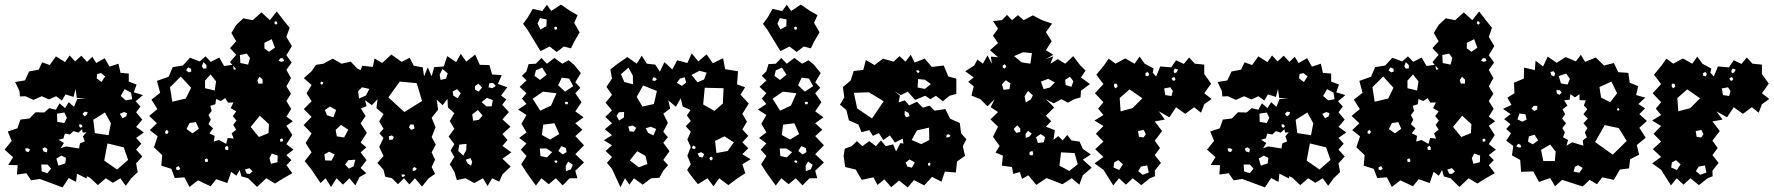

<svg xmlns="http://www.w3.org/2000/svg" viewBox="-22 -788 7742 838"><path d="M152 -7 114 -1 93 -32 52 -26 55 -67 14 -68 35 -102 -2 -135 29 -173 12 -214 54 -228 67 -266 107 -271 133 -298 171 -297 193 -316 222 -309 238 -337 262 -316 278 -342 301 -322 315 -356H352L313 -361L308 -400L299 -365L264 -376L248 -349L223 -368L192 -354L160 -368L124 -352L89 -368L65 -367L63 -391L44 -430L87 -437L105 -476L147 -484L162 -516L195 -504L222 -542L262 -517L282 -546L306 -520L333 -545L358 -518L381 -540L398 -513L435 -534L456 -497L495 -510L504 -470L540 -467V-432L574 -419L562 -385L602 -373L570 -346L591 -323L572 -298L599 -266L572 -234L606 -210L572 -186L595 -161L572 -135L599 -105L572 -75L579 -37L551 -10L527 23L503 -10L471 10L440 -10L405 20L371 -12L357 -19L356 -9L314 -30L310 6L278 -11L251 30ZM419 -469 402 -465 400 -446 421 -430 437 -455ZM550 -384 522 -399 505 -369 527 -350 555 -355ZM361 -298 348 -301 338 -291 347 -280 357 -287ZM533 -294 519 -299 501 -291 513 -272 529 -280ZM436 -297 385 -265 392 -207 452 -198 462 -250ZM270 -274 259 -297 227 -292 228 -256 259 -251ZM334 -244 324 -246V-235L331 -230L338 -236ZM323 -140 327 -162 348 -171 340 -193 355 -211 339 -209 336 -224 320 -209 299 -216 283 -201 261 -205 255 -184 234 -178 257 -164 243 -141 266 -149ZM518 -145 447 -162 433 -87 489 -48 537 -90ZM174 -145 163 -139 168 -127 183 -123 185 -138ZM100 -141 88 -140 90 -128 102 -124 109 -135ZM266 -99 246 -109 224 -96 233 -65 263 -75ZM185 -70H158L160 -40L185 -32L201 -52Z M842 -1 805 28 783 -14 741 -11 726 -51 682 -65 686 -111 650 -145 666 -193 632 -220 663 -250 629 -282 665 -312 639 -353 677 -383 663 -435 714 -453 732 -495 776 -502 807 -536 850 -520 875 -542 898 -518 935 -537 956 -500 992 -505 982 -517 1009 -549 982 -578 1009 -608 988 -644 1009 -679 1040 -708 1081 -700 1119 -734 1156 -700 1186 -738 1215 -700 1242 -667 1228 -627 1252 -587 1228 -547 1251 -515 1228 -483 1248 -447 1228 -411 1248 -379 1228 -347 1249 -313 1228 -279 1256 -259 1228 -239 1254 -199 1228 -159 1259 -135 1228 -111 1250 -89 1228 -67 1254 -32 1215 -10 1178 13 1140 -10 1100 28 1061 -10 1032 -18 1024 -46 1010 -21 987 -38 970 11 922 -6 897 25ZM1186 -694 1178 -695 1175 -687 1182 -680 1189 -686ZM1164 -617 1132 -601V-577L1152 -562L1178 -580ZM1069 -535 1055 -554 1025 -548 1027 -513 1061 -506ZM1213 -534H1202L1194 -523L1206 -518L1218 -522ZM879 -504 866 -517 859 -499 866 -488 879 -490ZM1009 -486 995 -502 998 -484ZM812 -488 799 -494 790 -481 802 -472 813 -476ZM897 -463 873 -436V-403L915 -393L921 -433ZM767 -454 720 -407 730 -344 789 -358 812 -405ZM1124 -441 1111 -453 1101 -438 1106 -423H1124ZM965 -160 972 -186 998 -183 989 -206 1009 -222 996 -243 1010 -262 994 -281 1009 -302 985 -316 997 -341 973 -340 961 -360 942 -347 921 -356 918 -333 896 -326 902 -304 888 -286 898 -266 888 -246 908 -228 892 -206 915 -195 911 -170 934 -177ZM1152 -246 1112 -283 1072 -234 1108 -190 1150 -207ZM833 -255 805 -251 792 -225 818 -206 846 -226ZM706 -222 699 -214V-206L708 -203L714 -213ZM1208 -184 1200 -180 1202 -169 1212 -171 1214 -178ZM975 -144 969 -152 960 -145 962 -134 974 -133ZM1190 -109 1164 -118 1154 -97 1161 -73 1189 -80ZM886 -90 881 -97 872 -93 873 -82 884 -81ZM758 -63 747 -58V-48L756 -45L765 -51ZM1080 -40 1067 -54 1047 -48 1055 -30 1068 -29Z M1338 -47 1308 -85 1338 -123 1312 -164 1338 -206 1303 -242 1338 -278 1304 -312 1338 -346 1316 -381 1338 -417 1304 -447 1338 -477 1357 -505 1390 -510 1430 -532 1469 -510 1509 -519 1537 -489 1552 -482 1559 -501 1605 -496 1613 -533 1646 -513 1686 -550 1731 -518 1766 -536 1784 -501 1823 -494 1829 -455 1845 -494 1862 -455 1873 -495 1915 -498 1930 -543 1969 -517 1989 -553 2013 -519 2052 -550 2072 -505 2114 -504 2126 -463 2168 -460 2151 -422 2192 -407 2165 -371 2188 -354 2170 -331 2199 -299 2171 -267 2206 -235 2171 -203 2193 -177 2171 -151 2210 -123 2171 -95 2207 -61 2171 -27 2157 5 2126 -10 2106 24 2086 -10 2048 11 2010 -10 1972 -2 1961 -39 1941 -71 1961 -103 1945 -131 1961 -159 1936 -192 1961 -226 1941 -260 1961 -294 1933 -319 1931 -357 1910 -329 1884 -353 1890 -309 1862 -274 1879 -232 1862 -190 1880 -157 1862 -123 1877 -91 1862 -59 1877 -29 1849 -10 1820 26 1789 -10 1765 17 1741 -10 1715 16 1689 -10 1659 -17 1652 -47 1625 -77 1652 -107 1633 -147 1652 -186 1634 -206 1652 -226 1633 -258 1652 -290 1621 -316 1626 -355 1601 -329 1571 -351 1578 -325 1553 -314 1574 -282 1552 -250 1579 -208 1552 -166 1577 -145 1552 -123 1578 -89 1552 -55 1577 -32 1547 -15 1529 21 1503 -10 1475 18 1447 -10 1423 28 1399 -10 1377 11ZM1932 -468 1909 -487 1897 -462 1901 -439 1925 -445ZM1797 -425 1723 -432 1673 -363 1743 -299 1820 -347ZM1389 -429 1379 -432 1376 -423 1382 -418 1387 -422ZM2130 -426 2114 -425 2110 -407 2127 -403 2142 -413ZM2066 -423 2051 -412V-397L2067 -388L2082 -406ZM1590 -400 1558 -407 1541 -390 1545 -358 1575 -371ZM1973 -399 1954 -389 1956 -371 1976 -359 1989 -381ZM2129 -351 2103 -361 2080 -342 2101 -324H2124ZM1418 -323 1396 -308 1405 -285 1433 -276 1445 -308ZM2064 -308 2039 -289 2043 -261 2068 -265 2084 -284ZM1784 -244 1769 -245 1763 -233 1772 -221 1787 -227ZM1466 -243 1443 -221 1448 -193 1480 -188 1498 -222ZM1688 -197 1675 -193 1677 -177 1692 -179 1697 -190ZM2014 -160 1983 -157 1978 -129 2000 -109 2013 -133ZM1439 -114 1414 -126 1394 -114 1397 -88 1425 -87ZM2039 -82 2031 -98 2011 -91 2019 -74 2034 -65ZM1529 -91 1499 -89 1484 -70 1501 -52 1521 -62ZM1788 -59 1779 -54 1780 -42 1791 -44 1797 -52ZM1747 -24 1739 -27 1730 -26 1733 -16 1741 -17Z M2281 -657 2261 -684 2281 -711 2303 -749 2345 -740 2365 -767 2384 -740 2426 -768 2467 -740 2499 -722 2484 -688 2508 -647 2484 -606 2470 -577 2439 -585 2408 -561 2377 -585 2337 -565ZM2364 -703 2335 -709 2324 -685 2337 -659 2363 -674ZM2409 -669 2403 -672 2396 -668 2400 -658 2409 -660ZM2276 -35 2253 -71 2276 -107 2251 -135 2276 -162 2244 -186 2276 -210 2254 -248 2276 -286 2239 -310 2276 -334 2256 -358 2276 -381 2246 -409 2276 -437 2256 -457 2276 -477 2285 -508 2317 -510 2341 -535 2365 -510 2398 -535 2432 -510 2460 -525 2484 -505 2513 -469 2489 -429 2511 -405 2489 -381 2516 -342 2489 -302 2525 -276 2489 -250 2520 -222 2489 -194 2527 -154 2489 -115 2527 -79 2489 -43 2498 -10H2464L2434 21L2404 -10L2373 16L2341 -10L2317 22ZM2344 -493 2317 -481 2311 -457 2335 -439 2364 -462ZM2462 -445 2430 -449 2414 -416 2444 -388 2480 -412ZM2407 -381 2348 -388 2303 -357 2336 -305 2383 -327ZM2458 -341 2451 -344 2443 -342 2446 -333H2455ZM2398 -250 2349 -244 2343 -199 2379 -179 2419 -203ZM2448 -142 2428 -150 2415 -129 2434 -114 2451 -124ZM2363 -140H2334L2337 -107L2365 -101L2388 -124ZM2405 -89 2397 -85 2402 -78 2408 -77 2411 -84ZM2478 -69 2458 -83 2447 -64 2448 -41 2470 -49Z M2649 -51 2627 -77 2649 -103 2621 -129 2649 -154 2614 -176 2649 -198 2618 -224 2649 -250 2620 -278 2649 -306 2621 -340 2649 -374 2625 -409 2649 -445 2642 -485 2674 -510 2716 -539 2757 -510 2779 -545 2801 -510 2838 -506 2858 -475 2878 -517 2912 -485 2934 -525 2978 -513 2997 -555 3026 -520 3062 -551 3089 -512 3134 -534 3143 -486 3199 -477 3195 -420 3230 -407 3210 -375 3246 -336 3218 -291 3238 -257 3218 -223 3244 -195 3218 -167 3244 -141 3218 -115 3254 -93 3218 -71 3231 -32 3197 -10 3157 20 3117 -10 3092 25 3066 -10 3024 16 2993 -23 2977 -46 2993 -71 2978 -108 2993 -146 2978 -179 2993 -213 2971 -237 2993 -260 2976 -284 2992 -308 2958 -323 2949 -359 2928 -322 2895 -350 2903 -314 2873 -292 2893 -252 2873 -213 2893 -189 2873 -165 2900 -128 2873 -90 2894 -67 2873 -43 2856 -12 2820 -10 2783 18 2745 -10 2725 18 2706 -10 2686 29ZM2740 -458 2721 -493 2688 -464 2703 -430 2741 -420ZM3062 -471 3031 -479 2996 -461 3022 -429 3051 -441ZM2966 -451 2946 -445 2932 -427 2954 -413 2973 -428ZM2838 -449 2828 -450 2825 -437 2837 -435 2845 -442ZM2845 -391 2785 -415 2757 -365 2782 -323 2832 -334ZM3136 -403 3054 -405 3047 -332 3096 -304 3133 -336ZM2702 -299 2679 -298 2669 -282 2680 -262 2701 -275ZM2740 -240 2720 -236 2726 -215 2745 -213 2755 -230ZM2818 -235 2796 -228 2807 -208 2830 -197 2842 -225ZM3140 -193 3099 -173 3105 -120 3154 -129 3181 -167ZM3013 -148 3004 -153 2997 -142 3008 -137 3014 -142ZM2795 -108 2759 -128 2727 -88 2766 -58 2804 -72ZM3038 -124 3023 -118 3030 -104 3044 -100 3052 -115ZM3086 -104 3077 -103 3074 -95 3081 -87 3089 -94Z M3328 -657 3308 -684 3328 -711 3350 -749 3392 -740 3412 -767 3431 -740 3473 -768 3514 -740 3546 -722 3531 -688 3555 -647 3531 -606 3517 -577 3486 -585 3455 -561 3424 -585 3384 -565ZM3411 -703 3382 -709 3371 -685 3384 -659 3410 -674ZM3456 -669 3450 -672 3443 -668 3447 -658 3456 -660ZM3323 -35 3300 -71 3323 -107 3298 -135 3323 -162 3291 -186 3323 -210 3301 -248 3323 -286 3286 -310 3323 -334 3303 -358 3323 -381 3293 -409 3323 -437 3303 -457 3323 -477 3332 -508 3364 -510 3388 -535 3412 -510 3445 -535 3479 -510 3507 -525 3531 -505 3560 -469 3536 -429 3558 -405 3536 -381 3563 -342 3536 -302 3572 -276 3536 -250 3567 -222 3536 -194 3574 -154 3536 -115 3574 -79 3536 -43 3545 -10H3511L3481 21L3451 -10L3420 16L3388 -10L3364 22ZM3391 -493 3364 -481 3358 -457 3382 -439 3411 -462ZM3509 -445 3477 -449 3461 -416 3491 -388 3527 -412ZM3454 -381 3395 -388 3350 -357 3383 -305 3430 -327ZM3505 -341 3498 -344 3490 -342 3493 -333H3502ZM3445 -250 3396 -244 3390 -199 3426 -179 3466 -203ZM3495 -142 3475 -150 3462 -129 3481 -114 3498 -124ZM3410 -140H3381L3384 -107L3412 -101L3435 -124ZM3452 -89 3444 -85 3449 -78 3455 -77 3458 -84ZM3525 -69 3505 -83 3494 -64 3495 -41 3517 -49Z M3902 0 3868 29 3838 -5 3808 19 3790 -14 3739 -3 3713 -48 3667 -59 3660 -107 3665 -139 3695 -150 3718 -172 3742 -150 3772 -172 3801 -150 3823 -175 3844 -150 3876 -158 3889 -127 3908 -164 3921 -161 3918 -183 3884 -166 3862 -197 3833 -177 3814 -207 3788 -195 3772 -220 3738 -211 3725 -244 3683 -263 3672 -308 3644 -331 3663 -363 3657 -408 3691 -437 3704 -478 3746 -483 3757 -526 3795 -504 3832 -532 3878 -519 3904 -543 3930 -519 3953 -549 3970 -515 4014 -532 4045 -496 4097 -502 4117 -454 4152 -445V-409V-378L4122 -370L4093 -346L4063 -370L4039 -355L4016 -370L3972 -352L3940 -388L3910 -373L3882 -390L3906 -371L3900 -341L3927 -350L3946 -328L3980 -344L4006 -318L4035 -327L4057 -305L4104 -312L4125 -270L4167 -251L4173 -206L4196 -180L4180 -150L4190 -108L4155 -83L4150 -35L4102 -39L4087 5L4046 -16L4012 21L3967 -2L3940 30ZM3986 -482 3976 -479 3982 -471 3988 -470 3992 -476ZM4015 -440 3985 -443 3983 -406 4015 -400 4041 -421ZM3835 -346 3771 -385 3705 -383 3719 -315 3784 -271ZM3943 -296 3927 -304 3926 -287 3933 -276 3948 -281ZM4033 -231 3980 -219 3957 -177 3999 -159 4034 -177ZM4127 -195 4119 -202 4110 -200 4108 -188 4119 -189ZM3948 -92 3931 -79 3938 -61 3958 -56 3971 -79ZM4039 -73 4035 -79 4029 -75 4028 -67 4037 -64Z M4546 -11 4501 19 4466 -23 4439 -7 4429 -37 4400 -29 4395 -59 4351 -65 4355 -109 4323 -122 4341 -151 4312 -191 4334 -235 4301 -267 4334 -299 4302 -320 4319 -355 4288 -324 4257 -355 4218 -371 4228 -411 4204 -431 4228 -450 4191 -477 4230 -502 4244 -528 4268 -510 4288 -546 4307 -510 4303 -541 4334 -538 4299 -569 4334 -600 4312 -632 4334 -663 4312 -696 4351 -700 4373 -723 4395 -700 4421 -722 4446 -700 4486 -721 4526 -700 4570 -685 4543 -648 4568 -608 4543 -569 4575 -549 4543 -530 4575 -542 4563 -510 4595 -530 4627 -510 4662 -543 4691 -505 4716 -480 4696 -450 4735 -421 4696 -392 4694 -363 4667 -355 4639 -340 4611 -355 4577 -337 4543 -355 4579 -319 4543 -283 4566 -259 4543 -235 4582 -220 4576 -178 4597 -194 4616 -175 4636 -199 4655 -175 4690 -170 4704 -138 4739 -114 4704 -91 4743 -56 4704 -23 4689 18 4656 -10 4615 16ZM4482 -556 4443 -560 4404 -543 4437 -516 4475 -510ZM4370 -498 4363 -508 4355 -502 4354 -494 4363 -488ZM4663 -433 4648 -453 4627 -440 4629 -417 4654 -409ZM4553 -444 4521 -432 4533 -399 4560 -406 4582 -428ZM4388 -424 4368 -438 4351 -420 4358 -396 4384 -399ZM4486 -372 4465 -391 4450 -368 4455 -341 4477 -354ZM4431 -227 4418 -241 4402 -225 4414 -208 4431 -212ZM4481 -205 4465 -217 4454 -204 4455 -186 4471 -192ZM4539 -190 4520 -203 4500 -189 4508 -164 4534 -167ZM4488 -119 4484 -129 4472 -125 4471 -112 4484 -109ZM4668 -120 4609 -123 4602 -65 4645 -42 4682 -71Z M4794 -47 4755 -75 4794 -103 4758 -137 4794 -170 4761 -204 4794 -238 4755 -262 4794 -286 4771 -314 4794 -342 4757 -381 4794 -421 4763 -462 4796 -502 4817 -532 4847 -510 4889 -533 4930 -510 4952 -541 4974 -510 5013 -489 5009 -471 5024 -454 5042 -498 5090 -494 5111 -525 5145 -509 5168 -537 5193 -510 5234 -506V-465L5264 -423L5234 -381L5266 -356L5234 -333L5220 -296L5190 -320L5151 -291L5111 -320L5082 -276L5036 -302L5062 -266L5018 -258L5050 -216L5018 -174L5041 -142L5018 -111L5045 -77L5018 -43L5019 -19L4997 -10L4959 20L4922 -10L4892 18L4862 -10L4837 21ZM5120 -484 5106 -489 5100 -478 5104 -468 5113 -472ZM4994 -465 4987 -474 4977 -469 4978 -457 4989 -455ZM5109 -442 5103 -452 5092 -447 5095 -438 5103 -435ZM4853 -422 4841 -423 4840 -412 4846 -402 4856 -410ZM5097 -391 5086 -407 5059 -402 5064 -373 5091 -369ZM4908 -398 4865 -360 4869 -302 4921 -316 4964 -359ZM4979 -202 4970 -221 4945 -216 4949 -191 4969 -188ZM4879 -71 4859 -89 4841 -79 4838 -57 4863 -46ZM4985 -66 4958 -61 4946 -41 4965 -25 4992 -35Z M5400 -7 5362 -1 5341 -32 5300 -26 5303 -67 5262 -68 5283 -102 5246 -135 5277 -173 5260 -214 5302 -228 5315 -266 5355 -271 5381 -298 5419 -297 5441 -316 5470 -309 5486 -337 5510 -316 5526 -342 5549 -322 5563 -356H5600L5561 -361L5556 -400L5547 -365L5512 -376L5496 -349L5471 -368L5440 -354L5408 -368L5372 -352L5337 -368L5313 -367L5311 -391L5292 -430L5335 -437L5353 -476L5395 -484L5410 -516L5443 -504L5470 -542L5510 -517L5530 -546L5554 -520L5581 -545L5606 -518L5629 -540L5646 -513L5683 -534L5704 -497L5743 -510L5752 -470L5788 -467V-432L5822 -419L5810 -385L5850 -373L5818 -346L5839 -323L5820 -298L5847 -266L5820 -234L5854 -210L5820 -186L5843 -161L5820 -135L5847 -105L5820 -75L5827 -37L5799 -10L5775 23L5751 -10L5719 10L5688 -10L5653 20L5619 -12L5605 -19L5604 -9L5562 -30L5558 6L5526 -11L5499 30ZM5667 -469 5650 -465 5648 -446 5669 -430 5685 -455ZM5798 -384 5770 -399 5753 -369 5775 -350 5803 -355ZM5609 -298 5596 -301 5586 -291 5595 -280 5605 -287ZM5781 -294 5767 -299 5749 -291 5761 -272 5777 -280ZM5684 -297 5633 -265 5640 -207 5700 -198 5710 -250ZM5518 -274 5507 -297 5475 -292 5476 -256 5507 -251ZM5582 -244 5572 -246V-235L5579 -230L5586 -236ZM5571 -140 5575 -162 5596 -171 5588 -193 5603 -211 5587 -209 5584 -224 5568 -209 5547 -216 5531 -201 5509 -205 5503 -184 5482 -178 5505 -164 5491 -141 5514 -149ZM5766 -145 5695 -162 5681 -87 5737 -48 5785 -90ZM5422 -145 5411 -139 5416 -127 5431 -123 5433 -138ZM5348 -141 5336 -140 5338 -128 5350 -124 5357 -135ZM5514 -99 5494 -109 5472 -96 5481 -65 5511 -75ZM5433 -70H5406L5408 -40L5433 -32L5449 -52Z M6090 -1 6053 28 6031 -14 5989 -11 5974 -51 5930 -65 5934 -111 5898 -145 5914 -193 5880 -220 5911 -250 5877 -282 5913 -312 5887 -353 5925 -383 5911 -435 5962 -453 5980 -495 6024 -502 6055 -536 6098 -520 6123 -542 6146 -518 6183 -537 6204 -500 6240 -505 6230 -517 6257 -549 6230 -578 6257 -608 6236 -644 6257 -679 6288 -708 6329 -700 6367 -734 6404 -700 6434 -738 6463 -700 6490 -667 6476 -627 6500 -587 6476 -547 6499 -515 6476 -483 6496 -447 6476 -411 6496 -379 6476 -347 6497 -313 6476 -279 6504 -259 6476 -239 6502 -199 6476 -159 6507 -135 6476 -111 6498 -89 6476 -67 6502 -32 6463 -10 6426 13 6388 -10 6348 28 6309 -10 6280 -18 6272 -46 6258 -21 6235 -38 6218 11 6170 -6 6145 25ZM6434 -694 6426 -695 6423 -687 6430 -680 6437 -686ZM6412 -617 6380 -601V-577L6400 -562L6426 -580ZM6317 -535 6303 -554 6273 -548 6275 -513 6309 -506ZM6461 -534H6450L6442 -523L6454 -518L6466 -522ZM6127 -504 6114 -517 6107 -499 6114 -488 6127 -490ZM6257 -486 6243 -502 6246 -484ZM6060 -488 6047 -494 6038 -481 6050 -472 6061 -476ZM6145 -463 6121 -436V-403L6163 -393L6169 -433ZM6015 -454 5968 -407 5978 -344 6037 -358 6060 -405ZM6372 -441 6359 -453 6349 -438 6354 -423H6372ZM6213 -160 6220 -186 6246 -183 6237 -206 6257 -222 6244 -243 6258 -262 6242 -281 6257 -302 6233 -316 6245 -341 6221 -340 6209 -360 6190 -347 6169 -356 6166 -333 6144 -326 6150 -304 6136 -286 6146 -266 6136 -246 6156 -228 6140 -206 6163 -195 6159 -170 6182 -177ZM6400 -246 6360 -283 6320 -234 6356 -190 6398 -207ZM6081 -255 6053 -251 6040 -225 6066 -206 6094 -226ZM5954 -222 5947 -214V-206L5956 -203L5962 -213ZM6456 -184 6448 -180 6450 -169 6460 -171 6462 -178ZM6223 -144 6217 -152 6208 -145 6210 -134 6222 -133ZM6438 -109 6412 -118 6402 -97 6409 -73 6437 -80ZM6134 -90 6129 -97 6120 -93 6121 -82 6132 -81ZM6006 -63 5995 -58V-48L6004 -45L6013 -51ZM6328 -40 6315 -54 6295 -48 6303 -30 6316 -29Z M6796 -3 6765 25 6744 -11 6695 6 6670 -40 6617 -38 6613 -90 6577 -110 6583 -151 6552 -174 6573 -206 6552 -225 6571 -246 6543 -268 6571 -290 6538 -313 6575 -330 6557 -362 6588 -381 6586 -427 6629 -445 6630 -493 6677 -482 6680 -523 6713 -498 6733 -541 6772 -514 6812 -539 6856 -520 6878 -549 6896 -518 6943 -537 6979 -502 7022 -513 7041 -473 7085 -470 7091 -427 7128 -412 7119 -373 7159 -362 7129 -334 7158 -315 7133 -290 7166 -260 7133 -230 7161 -187 7122 -155 7132 -113 7093 -93 7088 -53 7048 -48 7022 -3 6971 -14 6948 16 6916 -3 6886 26ZM6766 -467 6759 -477 6745 -474 6748 -461 6761 -454ZM6814 -467 6781 -456 6791 -424 6820 -419 6830 -444ZM7011 -432 6959 -408 6966 -362 7006 -342 7036 -381ZM6786 -394 6771 -395 6773 -380 6785 -374 6794 -385ZM6889 -152 6886 -175 6904 -189 6895 -210 6907 -229 6889 -250 6908 -270 6889 -290 6906 -311 6891 -328 6899 -350 6872 -351V-377L6852 -363L6832 -377L6829 -353L6805 -350L6819 -327L6798 -311L6809 -290L6796 -270L6813 -250L6797 -229L6808 -210L6800 -189L6822 -177L6815 -152L6840 -167ZM6688 -326H6672L6662 -313L6675 -304L6687 -310ZM7041 -317 7035 -312 7037 -306 7043 -305 7046 -311ZM6636 -289 6610 -293 6601 -267 6622 -257 6641 -266ZM7043 -229 6982 -242 6940 -168 7017 -113 7078 -173ZM6676 -200 6651 -193 6647 -170 6668 -158 6691 -175ZM6614 -156 6604 -161 6596 -149 6608 -144 6618 -146ZM6768 -126 6744 -157 6704 -134 6714 -85H6764ZM6886 -55 6866 -67 6852 -60 6846 -39 6871 -34Z M7228 -47 7189 -75 7228 -103 7192 -137 7228 -170 7195 -204 7228 -238 7189 -262 7228 -286 7205 -314 7228 -342 7191 -381 7228 -421 7197 -462 7230 -502 7251 -532 7281 -510 7323 -533 7364 -510 7386 -541 7408 -510 7447 -489 7443 -471 7458 -454 7476 -498 7524 -494 7545 -525 7579 -509 7602 -537 7627 -510 7668 -506V-465L7698 -423L7668 -381L7700 -356L7668 -333L7654 -296L7624 -320L7585 -291L7545 -320L7516 -276L7470 -302L7496 -266L7452 -258L7484 -216L7452 -174L7475 -142L7452 -111L7479 -77L7452 -43L7453 -19L7431 -10L7393 20L7356 -10L7326 18L7296 -10L7271 21ZM7554 -484 7540 -489 7534 -478 7538 -468 7547 -472ZM7428 -465 7421 -474 7411 -469 7412 -457 7423 -455ZM7543 -442 7537 -452 7526 -447 7529 -438 7537 -435ZM7287 -422 7275 -423 7274 -412 7280 -402 7290 -410ZM7531 -391 7520 -407 7493 -402 7498 -373 7525 -369ZM7342 -398 7299 -360 7303 -302 7355 -316 7398 -359ZM7413 -202 7404 -221 7379 -216 7383 -191 7403 -188ZM7313 -71 7293 -89 7275 -79 7272 -57 7297 -46ZM7419 -66 7392 -61 7380 -41 7399 -25 7426 -35Z"/></svg>

Font: Rubik Gemstones
Style: Regular
Weight: 400
Designer: Hubert and Fischer, NaN
Foundry: Hubert and Fischer, NaN
Version: Version 2.200